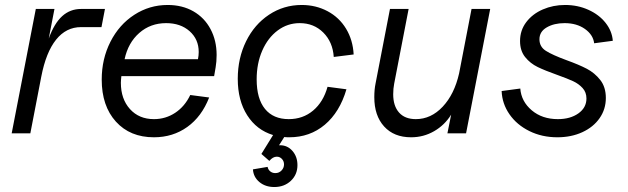

<svg xmlns="http://www.w3.org/2000/svg" viewBox="-20 -536 2525 772"><path d="M199 -500 176 -381Q198 -442 230 -471Q262 -500 306 -500H402L388 -427H306Q246 -427 205.5 -376.5Q165 -326 146 -228L102 0H27L124 -500Z M389 -216Q389 -299 424 -368Q459 -437 520 -476.5Q581 -516 654 -516Q713 -516 757.5 -490.5Q802 -465 826.5 -419Q851 -373 851 -315Q851 -288 847 -265L841 -230H468Q466 -212 466 -203Q466 -138 502.5 -97.5Q539 -57 599 -57Q646 -57 684.5 -82.5Q723 -108 745 -154L821 -144Q791 -67 733 -25.5Q675 16 599 16Q503 16 446 -47Q389 -110 389 -216ZM779 -327Q779 -378 742.5 -410.5Q706 -443 648 -443Q585 -443 540 -403.5Q495 -364 481 -298H776Q779 -313 779 -327Z M1123 15 1102 48H1106Q1136 48 1156 71Q1176 94 1176 128Q1176 166 1149.5 191Q1123 216 1083 216Q1047 216 1023 196Q999 176 997 145L1056 135Q1058 146 1066.5 153Q1075 160 1087 160Q1102 160 1112 149.5Q1122 139 1122 125Q1122 112 1113.5 103Q1105 94 1093 94Q1077 94 1063 111L1031 83L1078 7Q1012 -13 974 -72.5Q936 -132 936 -219Q936 -302 969.5 -370Q1003 -438 1062 -477Q1121 -516 1193 -516Q1250 -516 1297 -491Q1344 -466 1371.5 -420.5Q1399 -375 1402 -317L1322 -307Q1318 -367 1280 -405Q1242 -443 1185 -443Q1136 -443 1096.5 -413.5Q1057 -384 1034.5 -332.5Q1012 -281 1012 -217Q1012 -139 1045.5 -98Q1079 -57 1141 -57Q1198 -57 1239 -91.5Q1280 -126 1297 -187L1373 -177Q1346 -85 1286 -34.5Q1226 16 1143 16Q1129 16 1123 15Z M1485 -145Q1485 -176 1490 -200L1548 -500H1623L1565 -200Q1561 -180 1561 -157Q1561 -110 1584.5 -83.5Q1608 -57 1652 -57Q1713 -57 1760 -107Q1807 -157 1826 -241L1876 -500H1951L1854 0H1779L1794 -75Q1768 -33 1725.5 -8.5Q1683 16 1633 16Q1564 16 1524.5 -27.5Q1485 -71 1485 -145Z M1997 -170 2072 -180Q2076 -128 2118 -92.5Q2160 -57 2223 -57Q2273 -57 2305.5 -80Q2338 -103 2338 -140Q2338 -165 2322.5 -182Q2307 -199 2284.5 -209.5Q2262 -220 2220 -235Q2172 -252 2142 -266.5Q2112 -281 2091.5 -306.5Q2071 -332 2071 -371Q2071 -414 2096 -447Q2121 -480 2162.5 -498Q2204 -516 2252 -516Q2303 -516 2346 -496.5Q2389 -477 2415 -444Q2441 -411 2444 -372L2369 -362Q2365 -396 2332 -419.5Q2299 -443 2250 -443Q2208 -443 2178.5 -426Q2149 -409 2149 -378Q2149 -348 2175 -331.5Q2201 -315 2258 -294Q2308 -276 2339.5 -259.5Q2371 -243 2393.5 -214.5Q2416 -186 2416 -142Q2416 -97 2391 -61Q2366 -25 2321.5 -4.5Q2277 16 2221 16Q2159 16 2108.5 -9Q2058 -34 2028.5 -76.5Q1999 -119 1997 -170Z"/></svg>

Font: MedMera Sans
Style: Italic
Weight: 400
Italic angle: -11°
Designer: Kasper Nordkvist
Foundry: UNCUT.wtf
Version: Version 1.300